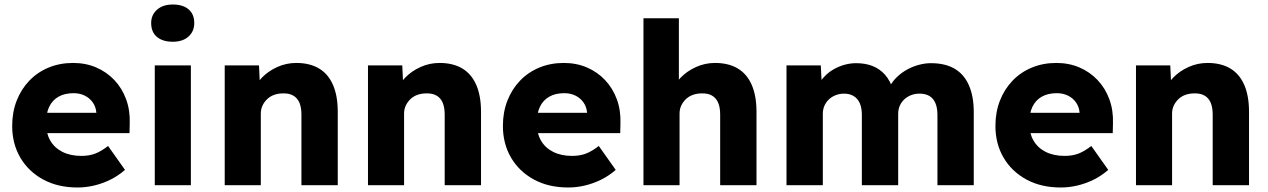

<svg xmlns="http://www.w3.org/2000/svg" viewBox="-20 -821 5619 851"><path d="M34 -263Q34 -324 54 -375Q74 -426 110 -463.5Q146 -501 195.5 -521.5Q245 -542 304 -542Q360 -542 406.5 -522Q453 -502 487 -466Q521 -430 539 -381Q557 -332 555 -274L554 -231H131L108 -321H424L407 -302V-322Q405 -347 391.5 -366.5Q378 -386 356 -397Q334 -408 306 -408Q267 -408 239.5 -392.5Q212 -377 198 -347.5Q184 -318 184 -275Q184 -231 202.5 -198.5Q221 -166 256.5 -148Q292 -130 341 -130Q375 -130 401.5 -140Q428 -150 459 -174L534 -68Q503 -41 468 -24Q433 -7 396.5 1.5Q360 10 324 10Q236 10 171 -25.5Q106 -61 70 -122.5Q34 -184 34 -263Z M666 0V-531H826V0ZM650 -719Q650 -755 676 -778Q702 -801 746 -801Q791 -801 816 -779.5Q841 -758 841 -719Q841 -682 815.5 -659Q790 -636 746 -636Q701 -636 675.5 -657.5Q650 -679 650 -719Z M976 -531H1128L1133 -423L1101 -411Q1112 -447 1140.5 -476.5Q1169 -506 1209 -524Q1249 -542 1293 -542Q1353 -542 1394 -517.5Q1435 -493 1456 -444.5Q1477 -396 1477 -326V0H1316V-313Q1316 -345 1307 -366Q1298 -387 1279.5 -397.5Q1261 -408 1234 -407Q1213 -407 1195 -400.5Q1177 -394 1164 -381.5Q1151 -369 1143.5 -353Q1136 -337 1136 -318V0H1057Q1029 0 1009 0Q989 0 976 0Z M1611 -531H1763L1768 -423L1736 -411Q1747 -447 1775.5 -476.5Q1804 -506 1844 -524Q1884 -542 1928 -542Q1988 -542 2029 -517.5Q2070 -493 2091 -444.5Q2112 -396 2112 -326V0H1951V-313Q1951 -345 1942 -366Q1933 -387 1914.5 -397.5Q1896 -408 1869 -407Q1848 -407 1830 -400.5Q1812 -394 1799 -381.5Q1786 -369 1778.5 -353Q1771 -337 1771 -318V0H1692Q1664 0 1644 0Q1624 0 1611 0Z M2209 -263Q2209 -324 2229 -375Q2249 -426 2285 -463.5Q2321 -501 2370.5 -521.5Q2420 -542 2479 -542Q2535 -542 2581.5 -522Q2628 -502 2662 -466Q2696 -430 2714 -381Q2732 -332 2730 -274L2729 -231H2306L2283 -321H2599L2582 -302V-322Q2580 -347 2566.5 -366.5Q2553 -386 2531 -397Q2509 -408 2481 -408Q2442 -408 2414.5 -392.5Q2387 -377 2373 -347.5Q2359 -318 2359 -275Q2359 -231 2377.5 -198.5Q2396 -166 2431.5 -148Q2467 -130 2516 -130Q2550 -130 2576.5 -140Q2603 -150 2634 -174L2709 -68Q2678 -41 2643 -24Q2608 -7 2571.5 1.5Q2535 10 2499 10Q2411 10 2346 -25.5Q2281 -61 2245 -122.5Q2209 -184 2209 -263Z M2832 -740H2989V-423L2957 -411Q2968 -447 2996.5 -476.5Q3025 -506 3065 -524Q3105 -542 3149 -542Q3209 -542 3250 -517.5Q3291 -493 3312 -444.5Q3333 -396 3333 -326V0H3172V-313Q3172 -345 3163 -366Q3154 -387 3135.5 -397.5Q3117 -408 3090 -407Q3069 -407 3051 -400.5Q3033 -394 3020 -381.5Q3007 -369 2999.5 -353Q2992 -337 2992 -318V0H2913Q2885 0 2865 0Q2845 0 2832 0Z M3466 0V-531H3618L3623 -435L3602 -434Q3614 -460 3632.5 -480Q3651 -500 3674.5 -513.5Q3698 -527 3723.5 -534Q3749 -541 3775 -541Q3814 -541 3846 -529Q3878 -517 3902 -490.5Q3926 -464 3940 -419L3915 -421L3923 -437Q3936 -461 3956.5 -480.5Q3977 -500 4002 -513.5Q4027 -527 4054 -534Q4081 -541 4106 -541Q4169 -541 4211 -516.5Q4253 -492 4274.5 -443Q4296 -394 4296 -324V0H4135V-311Q4135 -343 4126 -364Q4117 -385 4099.5 -395.5Q4082 -406 4056 -406Q4035 -406 4017.5 -399Q4000 -392 3987.5 -380Q3975 -368 3968 -352Q3961 -336 3961 -316V0H3800V-312Q3800 -342 3791 -363Q3782 -384 3764 -395Q3746 -406 3722 -406Q3701 -406 3683.5 -399Q3666 -392 3653.5 -380Q3641 -368 3634 -352Q3627 -336 3627 -317V0Z M4392 -263Q4392 -324 4412 -375Q4432 -426 4468 -463.5Q4504 -501 4553.5 -521.5Q4603 -542 4662 -542Q4718 -542 4764.5 -522Q4811 -502 4845 -466Q4879 -430 4897 -381Q4915 -332 4913 -274L4912 -231H4489L4466 -321H4782L4765 -302V-322Q4763 -347 4749.5 -366.5Q4736 -386 4714 -397Q4692 -408 4664 -408Q4625 -408 4597.5 -392.5Q4570 -377 4556 -347.5Q4542 -318 4542 -275Q4542 -231 4560.5 -198.5Q4579 -166 4614.5 -148Q4650 -130 4699 -130Q4733 -130 4759.5 -140Q4786 -150 4817 -174L4892 -68Q4861 -41 4826 -24Q4791 -7 4754.5 1.5Q4718 10 4682 10Q4594 10 4529 -25.5Q4464 -61 4428 -122.5Q4392 -184 4392 -263Z M5015 -531H5167L5172 -423L5140 -411Q5151 -447 5179.5 -476.5Q5208 -506 5248 -524Q5288 -542 5332 -542Q5392 -542 5433 -517.5Q5474 -493 5495 -444.5Q5516 -396 5516 -326V0H5355V-313Q5355 -345 5346 -366Q5337 -387 5318.5 -397.5Q5300 -408 5273 -407Q5252 -407 5234 -400.5Q5216 -394 5203 -381.5Q5190 -369 5182.5 -353Q5175 -337 5175 -318V0H5096Q5068 0 5048 0Q5028 0 5015 0Z"/></svg>

Font: Mach
Style: Bold
Weight: 700
Version: Version 1.002